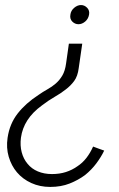

<svg xmlns="http://www.w3.org/2000/svg" viewBox="-20 -548 473 761"><path d="M349 32.9Q338 57.9 322.5 77.9Q307 97.9 287 110.9Q266 125.9 241 133.9Q216 141.9 186 141.9Q155 141.9 130 131.4Q105 120.9 89 100.9Q73 81.9 66 55.4Q59 28.9 63 -2.1Q68 -39.1 88.5 -71.1Q109 -103.1 146 -130Q172 -150 196.5 -164Q221 -178 240 -193Q260 -208 274 -227Q288 -246 292 -278L306 -375H253L242 -297Q238 -267 227 -248.5Q216 -230 201 -217Q186 -204 168 -194Q150 -184 133 -172Q82 -139 50 -98.1Q18.1 -57.1 10.1 -2.1Q4.1 37.9 14.6 73.4Q25.1 108.9 47.1 134.9Q70 161.9 104 177.4Q138 192.9 179 192.9Q222 192.9 256 179.4Q290 165.9 317 145.9Q343 124.9 362 99.4Q381 73.9 393 48.9Q382 44.9 370.5 40.9Q359 36.9 349 32.9ZM301 -528Q287 -528 274 -517Q261 -506 259 -490Q256 -473 266.5 -462.5Q277 -452 291 -452Q305 -452 317.5 -462.5Q330 -473 333 -490Q336 -506 325.5 -517Q315 -528 301 -528Z"/></svg>

Font: Josefin Slab Thin Medium
Style: Italic
Weight: 500
Italic angle: -12°
Version: Version 2.000